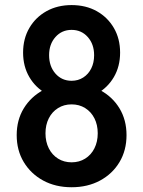

<svg xmlns="http://www.w3.org/2000/svg" viewBox="-20 -748 578 775"><path d="M269 7.8Q204.1 7.8 154.3 -19.3Q104.5 -46.4 75.9 -93.8Q47.4 -141.1 47.4 -202.6Q47.4 -263.7 75.9 -310.5Q104.5 -357.4 154.3 -384.3Q204.1 -411.1 269 -411.1Q334 -411.1 384 -384.3Q434.1 -357.4 462.4 -310.5Q490.7 -263.7 490.7 -202.6Q490.7 -141.1 462.4 -93.8Q434.1 -46.4 384 -19.3Q334 7.8 269 7.8ZM269 -92.8Q299.8 -92.8 323.7 -107.7Q347.7 -122.6 361.1 -149.2Q374.5 -175.8 374.5 -210Q374.5 -244.1 361.1 -270.5Q347.7 -296.9 323.7 -311.8Q299.8 -326.7 269 -326.7Q238.3 -326.7 214.4 -311.8Q190.4 -296.9 177 -270.5Q163.6 -244.1 163.6 -210Q163.6 -175.8 177 -149.2Q190.4 -122.6 214.4 -107.7Q238.3 -92.8 269 -92.8ZM269 -345.2Q211.9 -345.2 167.7 -369.6Q123.5 -394 98.4 -437Q73.2 -480 73.2 -535.6Q73.2 -591.8 98.4 -635Q123.5 -678.2 167.7 -702.9Q211.9 -727.5 269 -727.5Q326.7 -727.5 370.6 -702.9Q414.6 -678.2 439.7 -635Q464.8 -591.8 464.8 -535.6Q464.8 -480 439.7 -437Q414.6 -394 370.6 -369.6Q326.7 -345.2 269 -345.2ZM269 -421.9Q295.4 -421.9 316.2 -435.3Q336.9 -448.7 348.4 -471.9Q359.9 -495.1 359.9 -524.9Q359.9 -569.8 334.2 -598.6Q308.6 -627.4 269 -627.4Q229.5 -627.4 203.9 -598.6Q178.2 -569.8 178.2 -525.4Q178.2 -480 203.9 -450.9Q229.5 -421.9 269 -421.9Z"/></svg>

Font: Reddit Sans Condensed SemiBold
Style: Regular
Weight: 600
Designer: Stephen Hutchings
Foundry: Reddit
Version: Version 1.014